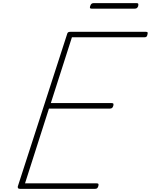

<svg xmlns="http://www.w3.org/2000/svg" viewBox="-20 -1200 958 1220"><path d="M108 0Q99 0 95.5 -3.5Q92 -7 93 -15L406 -982Q408 -991 412.5 -994.5Q417 -998 430 -998H906Q917 -998 918 -993Q919 -988 917 -981Q915 -970 910.5 -966.5Q906 -963 896 -963H437L303 -545H689Q699 -545 700.5 -540.5Q702 -536 700 -528Q697 -518 692 -514Q687 -510 678 -510H291L139 -35H594Q604 -35 605.5 -30.5Q607 -26 605 -18Q602 -8 597.5 -4Q593 0 584 0ZM562 -1145Q554 -1145 552 -1149Q550 -1153 553 -1161Q556 -1171 561 -1175.5Q566 -1180 574 -1180H849Q857 -1180 858.5 -1175.5Q860 -1171 858 -1161Q855 -1153 850 -1149Q845 -1145 836 -1145Z"/></svg>

Font: Playwrite BE VLG Thin
Style: Regular
Weight: 250
Designer: Veronika Burian, José Scaglione
Foundry: TypeTogether
Version: Version 1.002